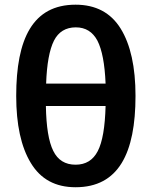

<svg xmlns="http://www.w3.org/2000/svg" viewBox="-20 -785 643 815"><path d="M300.8 9.8C483.4 9.8 555.2 -134.8 555.2 -377.9C555.2 -500.5 534.2 -595.7 492.2 -663.6C450.2 -731.4 386.2 -765.1 300.8 -765.1C119.1 -765.1 48.8 -620.6 48.8 -377.9C48.8 -256.3 69.3 -161.6 110.8 -93.3C152.3 -24.4 215.3 9.8 300.8 9.8ZM175.8 -430.2C178.7 -513.7 189.9 -574.2 209 -612.3C228 -649.9 259.3 -668.9 301.8 -668.9C343.3 -668.9 373.5 -649.9 393.6 -612.3C413.1 -574.2 424.8 -513.7 428.2 -430.2ZM300.8 -85.9C256.8 -85.9 225.1 -105.5 206.1 -144.5C186.5 -183.6 176.3 -247.1 174.8 -335H428.2C425.8 -245.6 415 -182.1 395 -143.6C375 -105 343.8 -85.9 300.8 -85.9Z"/></svg>

Font: Noto Reveo Sans
Style: Regular
Weight: 600
Designer: Monotype Design Team
Foundry: Monotype Imaging Inc.
Version: Version 2.007